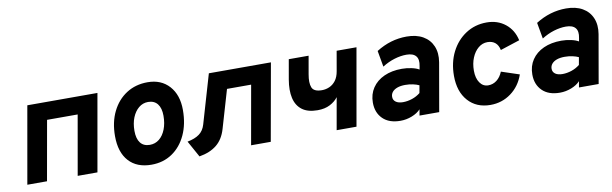

<svg xmlns="http://www.w3.org/2000/svg" viewBox="-40 -882 3994 1254"><g transform="rotate(-10 1957.0 -255.0)"><path d="M65.5 0 155.5 -511H620.5L530.5 0H399.5L469 -395H266L196 0Z M887.5 12Q791 12 737.8 -46.8Q684.5 -105.5 684.5 -213Q684.5 -305 718.8 -374.8Q753 -444.5 813.8 -483.8Q874.5 -523 954.5 -523Q1044.5 -523 1097.8 -463.8Q1151 -404.5 1151 -305Q1151 -211 1117.8 -139.5Q1084.5 -68 1025.2 -28Q966 12 887.5 12ZM899.5 -117.5Q935 -117.5 962 -139.2Q989 -161 1004.2 -200Q1019.5 -239 1019.5 -289.5Q1019.5 -340.5 997.8 -368Q976 -395.5 935.5 -395.5Q900.5 -395.5 873.5 -373.2Q846.5 -351 831 -312.8Q815.5 -274.5 815.5 -225Q815.5 -172.5 837 -145Q858.5 -117.5 899.5 -117.5Z M1205 13 1145 -95.5Q1195 -105 1224.2 -126.5Q1253.5 -148 1265 -188L1359.5 -511H1771L1680 0H1549.5L1618.5 -390H1458.5L1384.5 -137.5Q1365 -70.5 1320.5 -34.8Q1276 1 1205 13Z M2117 0 2154.5 -212.5Q2134.5 -185.5 2100.2 -167.8Q2066 -150 2018 -150Q1953 -150 1915.5 -178.2Q1878 -206.5 1866.2 -258.2Q1854.5 -310 1866.5 -380L1889.5 -511H2021L2000 -391.5Q1990 -336 2002.2 -305Q2014.5 -274 2068 -274Q2094 -274 2118 -284.5Q2142 -295 2159.8 -318.2Q2177.5 -341.5 2184 -379.5L2207 -511H2338.5L2248.5 0Z M2539 12Q2463.5 12 2422.2 -28.8Q2381 -69.5 2381 -136Q2381 -191.5 2409 -233.2Q2437 -275 2487.5 -298Q2538 -321 2605.5 -321Q2637 -321 2668.8 -314.2Q2700.5 -307.5 2719 -296L2723 -318Q2732 -362 2713.5 -384.2Q2695 -406.5 2650.5 -406.5Q2612.5 -406.5 2570.8 -393.8Q2529 -381 2489.5 -356L2470.5 -463Q2518 -493 2568.2 -508Q2618.5 -523 2672.5 -523Q2736.5 -523 2780.5 -497.8Q2824.5 -472.5 2843.8 -426.8Q2863 -381 2853 -321L2797 0H2666.5L2673.5 -40.5Q2652 -17 2615 -2.5Q2578 12 2539 12ZM2576 -105Q2606 -105 2636.8 -115.2Q2667.5 -125.5 2691.5 -145L2700.5 -195Q2684 -203 2660.2 -208.2Q2636.5 -213.5 2609 -213.5Q2578.5 -213.5 2556.8 -205.8Q2535 -198 2523.2 -184Q2511.5 -170 2511.5 -151Q2511.5 -129.5 2528.8 -117.2Q2546 -105 2576 -105Z M3136 12Q3043 12 2988 -49.8Q2933 -111.5 2933 -216Q2933 -304.5 2968 -373.8Q3003 -443 3064.2 -483Q3125.5 -523 3203 -523Q3275.5 -523 3326.8 -482Q3378 -441 3393 -371.5L3264 -329.5Q3257.5 -362 3237.5 -378.8Q3217.5 -395.5 3186 -395.5Q3152.5 -395.5 3125.5 -373Q3098.5 -350.5 3082.8 -312.5Q3067 -274.5 3067 -227Q3067 -177 3088 -146.8Q3109 -116.5 3143.5 -116.5Q3175 -116.5 3200 -135.8Q3225 -155 3239.5 -190.5L3358.5 -151Q3332.5 -76 3272.5 -32Q3212.5 12 3136 12Z M3596.5 12Q3521 12 3479.8 -28.8Q3438.5 -69.5 3438.5 -136Q3438.5 -191.5 3466.5 -233.2Q3494.5 -275 3545 -298Q3595.5 -321 3663 -321Q3694.5 -321 3726.2 -314.2Q3758 -307.5 3776.5 -296L3780.5 -318Q3789.5 -362 3771 -384.2Q3752.5 -406.5 3708 -406.5Q3670 -406.5 3628.2 -393.8Q3586.5 -381 3547 -356L3528 -463Q3575.5 -493 3625.8 -508Q3676 -523 3730 -523Q3794 -523 3838 -497.8Q3882 -472.5 3901.2 -426.8Q3920.5 -381 3910.5 -321L3854.5 0H3724L3731 -40.5Q3709.5 -17 3672.5 -2.5Q3635.5 12 3596.5 12ZM3633.5 -105Q3663.5 -105 3694.2 -115.2Q3725 -125.5 3749 -145L3758 -195Q3741.5 -203 3717.8 -208.2Q3694 -213.5 3666.5 -213.5Q3636 -213.5 3614.2 -205.8Q3592.5 -198 3580.8 -184Q3569 -170 3569 -151Q3569 -129.5 3586.2 -117.2Q3603.5 -105 3633.5 -105Z"/></g></svg>

Font: Overpass ExtraBold
Style: Italic
Weight: 800
Italic angle: -10°
Designer: Delve Withrington, Dave Bailey, Thomas Jockin
Foundry: Delve Fonts LLC
Version: Version 4.000